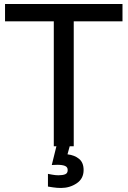

<svg xmlns="http://www.w3.org/2000/svg" viewBox="-20 -726 633 953"><path d="M326 0 315 40Q350 44 372.5 62.5Q395 81 395 118Q395 161 360.5 184Q326 207 283 207Q263 207 243.5 204Q224 201 218 200V137Q223 138 239.5 141Q256 144 270 144Q291 144 303.5 139Q316 134 316 118Q316 103 302.5 97.5Q289 92 265 92L237 93L260 0H247V-620H5V-706H588V-620H346V0Z"/></svg>

Font: Museo Sans Medium
Style: Regular
Weight: 500
Designer: Jos Buivenga
Foundry: Jos Buivenga & Rosetta Type Foundry (extension, remastering)
Version: Version 3.600;PS 1.000;hotconv 1.0.88;makeotf.lib2.5.647800;